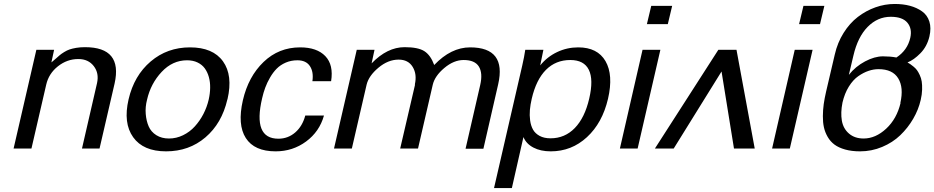

<svg xmlns="http://www.w3.org/2000/svg" viewBox="-20 -752 4730 972"><path d="M377 -453.1H376Q319.8 -453.1 273.2 -416.3Q226.6 -379.4 213.9 -323.2L139.2 0H48.8L164.1 -500H253.9L240.2 -436Q248 -442.4 261.5 -454.3Q274.9 -466.3 282.7 -472.9Q290.5 -479.5 304.7 -488.3Q318.8 -497.1 332.3 -501.7Q345.7 -506.3 366 -509.8Q386.2 -513.2 410.2 -513.2Q601.6 -513.2 560.1 -329.1L483.9 0H395L471.2 -331.1Q482.4 -381.3 454.8 -417.2Q427.2 -453.1 377 -453.1Z M1036.6 -248Q1043.5 -278.8 1043.9 -307.6Q1044.4 -336.4 1037.4 -361.8Q1030.3 -387.2 1016.6 -406Q1002.9 -424.8 980 -435.8Q957 -446.8 926.8 -446.8Q853.5 -446.8 798.3 -387.9Q743.2 -329.1 724.6 -248Q714.8 -210.4 717.8 -175Q720.7 -139.6 732.7 -112.1Q744.6 -84.5 771.5 -67.6Q798.3 -50.8 835.4 -50.8Q872.6 -50.8 906.7 -67.4Q940.9 -84 966.3 -112.1Q991.7 -140.1 1009.8 -175Q1027.8 -210 1036.6 -248ZM1131.8 -250 1130.9 -248Q1103 -127.4 1020 -56.6Q937 14.2 820.8 14.2Q705.1 14.2 654.1 -57.4Q603 -128.9 630.9 -249Q658.7 -369.1 742.7 -440.7Q826.7 -512.2 941.9 -512.2Q1058.1 -512.2 1108.9 -441.4Q1159.7 -370.6 1131.8 -250Z M1656.2 -340.8H1561.5Q1568.4 -388.2 1548.8 -417.5Q1529.3 -446.8 1485.4 -446.8Q1453.6 -446.8 1426.5 -435.1Q1399.4 -423.3 1380.9 -404.5Q1362.3 -385.7 1347.2 -359.6Q1332 -333.5 1322.8 -308.3Q1313.5 -283.2 1307.1 -254.9Q1258.8 -49.8 1389.2 -49.8Q1438 -49.8 1474.6 -81.5Q1511.2 -113.3 1525.4 -167H1620.1Q1597.2 -85.4 1529.5 -35.6Q1461.9 14.2 1375.5 14.2Q1267.6 14.2 1224.4 -53.2Q1181.2 -120.6 1209.5 -244.1Q1237.3 -364.3 1314.2 -438.2Q1391.1 -512.2 1499.5 -512.2Q1584.5 -512.2 1627 -467.8Q1669.4 -423.3 1656.2 -340.8Z M2081.1 -323.2 2080.1 -324.2Q2091.8 -376 2069.3 -413.1Q2046.9 -450.2 1998 -450.2Q1944.8 -450.2 1895.8 -409.2Q1846.7 -368.2 1835.9 -323.2L1761.2 0H1670.9L1786.1 -500H1876L1861.3 -431.2Q1940.4 -513.2 2028.3 -513.2Q2097.2 -513.2 2128.7 -492.7Q2160.2 -472.2 2178.2 -422.9Q2263.2 -512.2 2359.9 -512.2Q2544.9 -512.2 2502 -325.2L2427.2 1H2336.9L2411.1 -321.8Q2424.8 -381.8 2404.3 -415Q2383.8 -448.2 2327.1 -448.2Q2277.3 -448.2 2229.2 -407.7Q2181.2 -367.2 2170.9 -323.2L2096.2 0H2005.9Z M2671.9 -252Q2665 -222.2 2662.6 -195.6Q2660.2 -168.9 2663.8 -142.1Q2667.5 -115.2 2678.5 -95.7Q2689.5 -76.2 2711.9 -64Q2734.4 -51.8 2767.1 -51.8Q2839.4 -51.8 2889.9 -103.8Q2940.4 -155.8 2962.9 -252.9Q2985.4 -349.1 2960.9 -398.7Q2936.5 -448.2 2867.2 -448.2Q2793.5 -448.2 2743.9 -398.4Q2694.3 -348.6 2671.9 -252ZM2481 200.2 2624 -420.9Q2633.8 -463.4 2639.2 -500H2731L2714.8 -420.9Q2750 -464.4 2800.3 -488.3Q2850.6 -512.2 2907.2 -512.2Q3004.9 -512.2 3045.4 -442.4Q3085.9 -372.6 3058.1 -252Q3029.3 -129.4 2951.4 -57.6Q2873.5 14.2 2768.1 14.2Q2716.8 14.2 2680.4 -4.9Q2644 -23.9 2629.9 -58.1L2571.3 200.2Z M3208 0H3118.2L3232.9 -500H3323.2ZM3360.8 -629.9H3254.9L3276.9 -722.2H3382.8Z M3295.4 0 3616.7 -500H3708.5L3800.8 0H3695.8L3632.8 -390.1L3390.6 0Z M3978.5 0H3888.7L4003.4 -500H4093.8ZM4131.3 -629.9H4025.4L4047.4 -722.2H4153.3Z M4277.3 -373Q4311 -415.5 4359.4 -441.2Q4407.7 -466.8 4450.2 -466.8Q4486.8 -466.8 4518.1 -460.9Q4574.2 -497.6 4588.4 -561Q4598.6 -606.9 4573.7 -637Q4548.8 -667 4489.3 -667Q4422.9 -667 4372.6 -616Q4322.3 -564.9 4300.3 -470.2ZM4539.1 -231H4538.1Q4555.7 -308.6 4527.3 -355.2Q4499 -401.9 4427.2 -401.9Q4402.8 -401.9 4377.2 -393.3Q4351.6 -384.8 4325.2 -366.5Q4298.8 -348.1 4277.3 -313.7Q4255.9 -279.3 4245.1 -232.9Q4234.9 -181.6 4241.9 -141.1Q4249 -100.6 4278.1 -75.7Q4307.1 -50.8 4352.1 -50.8Q4412.6 -50.8 4466.3 -100.6Q4520 -150.4 4539.1 -231ZM4162.1 -288.1 4206.1 -476.1Q4219.7 -536.1 4250.7 -585.4Q4281.7 -634.8 4322.8 -666.3Q4363.8 -697.8 4411.6 -714.8Q4459.5 -731.9 4509.3 -731.9Q4551.8 -731.9 4586.4 -722.7Q4621.1 -713.4 4647.7 -694.6Q4674.3 -675.8 4684.8 -643.1Q4695.3 -610.4 4685.1 -566.9Q4672.9 -516.1 4639.4 -482.2Q4606 -448.2 4574.2 -436Q4583 -430.7 4588.4 -427.2Q4593.8 -423.8 4604.7 -414.8Q4615.7 -405.8 4622.3 -396.7Q4628.9 -387.7 4636.2 -372.1Q4643.6 -356.4 4646.2 -339.4Q4648.9 -322.3 4648.2 -297.9Q4647.5 -273.4 4641.1 -246.1Q4629.9 -196.8 4603 -150.6Q4576.2 -104.5 4537.6 -67.4Q4499 -30.3 4445.8 -8.1Q4392.6 14.2 4334 14.2Q4291.5 14.2 4258.5 4.9Q4225.6 -4.4 4204.6 -20Q4183.6 -35.6 4170.2 -58.8Q4156.7 -82 4151.1 -107.4Q4145.5 -132.8 4145.8 -164.1Q4146 -195.3 4150.1 -224.9Q4154.3 -254.4 4162.1 -288.1Z"/></svg>

Font: Perun
Style: Italic
Weight: 400
Italic angle: -12°
Foundry: Stefan Peev, Context Ltd
Version: Version 001.000